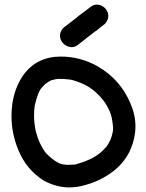

<svg xmlns="http://www.w3.org/2000/svg" viewBox="-20 -790 635 835"><path d="M282 25Q223 25 168 -6Q94 -54 60 -137Q30 -209 30 -285Q30 -389 81 -463Q140 -544 244 -544Q329 -544 404 -502Q503 -445 547 -341Q569 -291 569 -241Q569 -186 543 -130Q515 -75 463.5 -38.5Q412 -2 353 14Q317 25 282 25ZM272 -73Q288 -73 299 -74L309 -75Q377 -94 413 -123Q425 -132 442 -151Q442 -152 443 -152Q464 -181 470 -215Q470 -218 471 -218L472 -234Q468 -282 458 -303V-305L457 -306Q444 -335 429 -354Q429 -355 428 -355Q386 -408 330 -430Q292 -445 274 -445Q262 -447 236 -447Q224 -447 200 -440V-439Q191 -435 185.5 -430.5Q180 -426 178 -426L161 -408Q146 -393 131 -331Q128 -310 128 -286Q128 -259 135 -221Q150 -163 180 -124Q229 -74 264 -74ZM400 -657 397 -655H396Q389 -649 381 -644Q380 -643 380 -642Q377 -640 375 -639Q345 -615 315 -592Q304 -585 292 -585Q285 -585 278 -587Q258 -594 248 -610Q241 -622 241 -635Q241 -641 243 -648Q249 -666 266 -677Q278 -686 291 -696Q295 -699 297 -701L313 -713L317 -717Q347 -740 378 -763Q389 -770 401 -770Q407 -770 414 -768Q434 -762 444 -745Q451 -734 451 -721Q451 -715 449 -708Q443 -689 427 -679Q414 -669 402 -659Z"/></svg>

Font: Bad Comic
Style: Regular
Weight: 400
Designer: GGBotNet
Foundry: f0n7
Version: 0.9